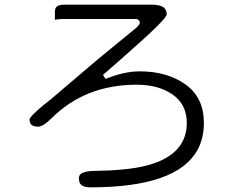

<svg xmlns="http://www.w3.org/2000/svg" viewBox="-20 -742 1040 813"><path d="M686 -679.7Q686 -697.8 676.3 -707.5Q661.6 -722.2 624 -722.2H252Q228.5 -722.2 219.2 -712.9Q212.4 -706.1 212.4 -691.9V-658.2Q227.5 -661.6 252 -661.6H553.7Q562.5 -661.6 567.4 -656.7Q571.8 -652.3 571.8 -645.5Q571.8 -639.6 565.9 -633.3Q557.6 -623.5 532.7 -604.5L391.1 -488.3L197.8 -323.7Q125.5 -267.6 108.9 -244.1Q105 -238.8 105 -237.3Q105 -221.7 112.3 -214.4Q121.1 -205.6 141.6 -205.6Q161.6 -205.6 197.8 -240.7Q340.3 -383.3 558.6 -383.3Q650.9 -383.3 710 -342.3Q771 -300.3 771 -221.7Q771 -125 684.6 -74.2Q616.7 -34.2 494.1 -23.9Q441.9 -19 372.6 -18.1Q353 -17.6 339.8 -13.9Q326.7 -10.3 320.3 -3.9Q314 2.4 314 13.7Q314 36.1 329.1 44.4Q340.8 51.3 362.3 51.3Q727.5 51.3 815.4 -105.5Q843.3 -155.3 843.3 -221.7Q843.3 -327.6 767.1 -383.3Q689 -439.9 571.3 -439.9Q505.9 -439.9 426.8 -407.7L416 -424.8Q467.8 -468.8 578.6 -568.4Q666.5 -647.5 683.1 -673.8Q686 -678.7 686 -679.7Z"/></svg>

Font: YuPearl-ExtraLight
Style: ExtraLight
Weight: 200
Designer: Max Yao
Foundry: Max-Everyday
Version: Version 1.011; ttfautohint (v1.8.3)